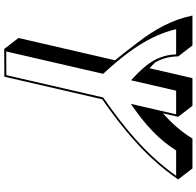

<svg xmlns="http://www.w3.org/2000/svg" viewBox="-31 -870 971 950"><g transform="rotate(-90 455.0 -395.5)"><path d="M550 -860 438.2 -375.7C290.6 -272.5 150.4 -158.7 41.7 0L96.1 70.7H244.1C278.4 13.8 321.2 -33.3 368.8 -75L351.5 0L405.9 70.7H542.9L592 -142C601.8 -132.9 611.4 -123.6 620.7 -114C639 -81.4 650.3 -44.4 650.3 0L704.7 70.7H852.6C832.5 -29.3 783.2 -117 720.2 -198.9L665.8 -269.6C654.7 -284 643.2 -298.2 631.3 -312.4L741.6 -790L687.2 -860.7ZM557.7 -850 674.9 -850.7 564.2 -371.1 566.9 -368.2C667.4 -259.4 753.6 -145.2 785.1 -10H660.4C657.6 -105.5 604.2 -166 545.5 -220.7L532.3 -233L480.8 -10H363.8L415.6 -234.2L395.9 -220.4C315.2 -163.5 239.7 -97.6 185.2 -10H59.7C166.8 -160.8 300 -268.2 442.9 -368L447.2 -371Z"/></g></svg>

Font: Stormning
Style: AsgardObl
Weight: 400
Designer: Robert Jablonski, Mew Too
Foundry: Cannot Into Space Fonts
Version: Version 0.90